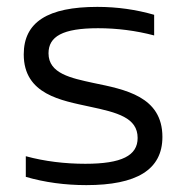

<svg xmlns="http://www.w3.org/2000/svg" viewBox="-20 -529 541 558"><path d="M241 -219C321 -202 380 -187 380 -128C380 -77 334 -53 228 -53C169 -53 110 -60 55 -75V-15C110 1 169 9 231 9C376 9 452 -35 452 -131C452 -249 343 -269 251 -288C187 -302 121 -315 121 -374C121 -423 162 -447 265 -447C320 -447 375 -440 428 -426V-486C376 -501 321 -509 263 -509C119 -509 49 -465 49 -371C49 -254 159 -237 241 -219Z"/></svg>

Font: LT Wave Text Light
Style: Regular
Weight: 300
Designer: Daniel Lyons
Version: Version 2.5 (Glyphs App)